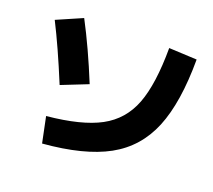

<svg xmlns="http://www.w3.org/2000/svg" viewBox="-124 -887 1186 1067"><g transform="rotate(20 469.0 -353.0)"><path d="M704.1 -722.7 869.1 -714.8Q868.7 -460.4 806.2 -308.3Q743.7 -156.2 603.8 -79.3Q463.9 -2.4 221.7 17.6L190.4 -133.8Q393.6 -153.3 502.9 -212.2Q612.3 -271 658 -390.1Q703.6 -509.3 704.1 -722.7ZM52.7 -652.3 203.1 -717.8Q281.2 -569.8 357.4 -382.8L202.1 -321.3Q120.1 -520 52.7 -652.3Z"/></g></svg>

Font: Pretendard JP Black
Style: Regular
Weight: 900
Designer: Base glyphs from Inter by Rasmus Andersson; Hangeul glyphs from Noto Sans CJK(Source Han Sans) by Jang Soo-young and Kan
Foundry: Kil Hyung-jin
Version: Version 1.309